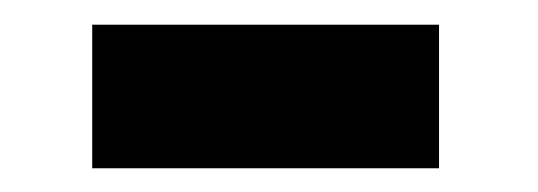

<svg xmlns="http://www.w3.org/2000/svg" viewBox="-20 -393 440 157"><path d="M339 -255.4H55.4V-372.8H339Z"/></svg>

Font: Vazir FD
Style: Bold
Weight: 700
Foundry: DejaVu fonts team - Redesigned by Saber Rastikerdar
Version: Version 21.10;October 20, 2019;FontCreator 12.0.0.2547 64-bi